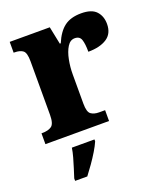

<svg xmlns="http://www.w3.org/2000/svg" viewBox="-142 -639 799 950"><g transform="rotate(-20 258.0 -163.5)"><path d="M12 0V-57H16Q48 -57 65.5 -69.5Q83 -82 83 -129V-411Q83 -455 68 -467Q53 -479 23 -479H19V-536H230L249 -443H254Q277 -498 310.5 -523Q344 -548 399 -548Q454 -548 478 -522Q502 -496 502 -455Q502 -404 465.5 -380.5Q429 -357 368 -357Q368 -399 360.5 -421Q353 -443 327 -443Q303 -443 287.5 -418Q272 -393 264.5 -355Q257 -317 257 -279V-124Q257 -80 273 -68.5Q289 -57 315 -57H347V0ZM88 208Q94 189 102.5 162.5Q111 136 118.5 109Q126 82 129 61H248V71Q239 92 223 118.5Q207 145 188 172Q169 199 152 221H88Z"/></g></svg>

Font: Noto Serif Armenian SemiCondensed ExtraBold
Style: Regular
Weight: 800
Width: 4
Designer: Monotype Design Team
Foundry: Monotype Imaging Inc.
Version: Version 2.008; ttfautohint (v1.8.4.7-5d5b)